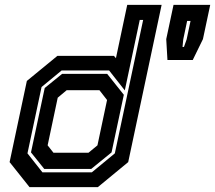

<svg xmlns="http://www.w3.org/2000/svg" viewBox="-20 -770 885 790"><path d="M382.5 0H101.5L19.5 -103L90.5 -437L216 -540H449L457 -530.5L503.5 -750H645L507.5 -103ZM355.5 -75H162L107.5 -143L164 -408L235.5 -466H421L489.5 -380L439 -143ZM344 -141.5 381 -172 420.5 -358.5 389 -399H254.5L217.5 -368L176 -172L200 -141.5ZM358 -61 452.5 -139 569 -688H555L493.5 -398L429 -480H233.5L151 -412L93 -139L154.5 -61ZM669 -523 664 -609 694 -750H845L815 -609L773 -523ZM731 -577H737L748 -608L764 -684H750L734 -608Z"/></svg>

Font: Tourney
Style: Bold Italic
Weight: 700
Italic angle: -12°
Version: Version 1.015